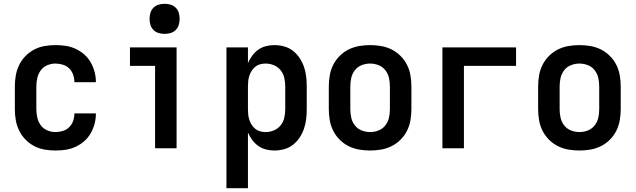

<svg xmlns="http://www.w3.org/2000/svg" viewBox="-20 -779 3340 1009"><path d="M271 12Q243 12 214 7Q185 2 159.5 -11.5Q134 -25 113.5 -46Q93 -67 80.5 -93Q68 -119 63 -147.5Q58 -176 58 -205V-325Q58 -354 63 -382.5Q68 -411 80.5 -437Q93 -463 113.5 -484Q134 -505 159.5 -518.5Q185 -532 214 -537Q243 -542 271 -542Q299 -542 325.5 -538Q352 -534 377 -522.5Q402 -511 422.5 -493Q443 -475 456.5 -451.5Q470 -428 477 -401.5Q484 -375 484 -348V-347H371Q371 -367 364.5 -386Q358 -405 344 -419Q330 -433 310.5 -439Q291 -445 271 -445Q249 -445 228 -436Q207 -427 194 -409Q181 -391 176 -369Q171 -347 171 -325V-205Q171 -183 176 -161Q181 -139 194 -121Q207 -103 228 -94Q249 -85 271 -85Q291 -85 310.5 -91Q330 -97 344 -111Q358 -125 364.5 -144Q371 -163 371 -183H484V-182Q484 -155 477 -128.5Q470 -102 456.5 -78.5Q443 -55 422.5 -37Q402 -19 377 -7.5Q352 4 325.5 8Q299 12 271 12Z M795 0V-433H663V-530H908V0ZM845 -601Q829 -601 813.5 -605.5Q798 -610 786.5 -621.5Q775 -633 770.5 -648.5Q766 -664 766 -680Q766 -696 770.5 -711.5Q775 -727 786.5 -738.5Q798 -750 813.5 -754.5Q829 -759 845 -759Q861 -759 876.5 -754.5Q892 -750 903.5 -738.5Q915 -727 919.5 -711.5Q924 -696 924 -680Q924 -664 919.5 -648.5Q915 -633 903.5 -621.5Q892 -610 876.5 -605.5Q861 -601 845 -601Z M1170 210V-530H1283V-448Q1292 -468 1305.5 -486.5Q1319 -505 1337.5 -518Q1356 -531 1378 -536.5Q1400 -542 1422 -542Q1448 -542 1473.5 -535Q1499 -528 1519.5 -512Q1540 -496 1554.5 -474Q1569 -452 1577.5 -427.5Q1586 -403 1589 -377Q1592 -351 1592 -325V-205Q1592 -179 1589 -153Q1586 -127 1577.5 -102.5Q1569 -78 1554.5 -56Q1540 -34 1519.5 -18Q1499 -2 1473.5 5Q1448 12 1422 12Q1400 12 1378 6.5Q1356 1 1337.5 -12Q1319 -25 1305.5 -43.5Q1292 -62 1283 -82V210ZM1376 -85Q1399 -85 1420 -94Q1441 -103 1455 -120.5Q1469 -138 1474 -160.5Q1479 -183 1479 -205V-325Q1479 -347 1474 -369.5Q1469 -392 1455 -409.5Q1441 -427 1420 -436Q1399 -445 1376 -445Q1362 -445 1348 -441.5Q1334 -438 1322.5 -429Q1311 -420 1303 -407.5Q1295 -395 1290.5 -381.5Q1286 -368 1284.5 -353.5Q1283 -339 1283 -325V-205Q1283 -191 1284.5 -176.5Q1286 -162 1290.5 -148.5Q1295 -135 1303 -122.5Q1311 -110 1322.5 -101Q1334 -92 1348 -88.5Q1362 -85 1376 -85Z M1925 12Q1896 12 1867 7Q1838 2 1812 -11Q1786 -24 1765 -45Q1744 -66 1731 -92Q1718 -118 1713 -147Q1708 -176 1708 -205V-325Q1708 -354 1713 -383Q1718 -412 1731 -438Q1744 -464 1765 -485Q1786 -506 1812 -519Q1838 -532 1867 -537Q1896 -542 1925 -542Q1954 -542 1983 -537Q2012 -532 2038 -519Q2064 -506 2085 -485Q2106 -464 2119 -438Q2132 -412 2137 -383Q2142 -354 2142 -325V-205Q2142 -176 2137 -147Q2132 -118 2119 -92Q2106 -66 2085 -45Q2064 -24 2038 -11Q2012 2 1983 7Q1954 12 1925 12ZM1925 -85Q1948 -85 1969.5 -93.5Q1991 -102 2005 -120Q2019 -138 2024 -160Q2029 -182 2029 -205V-325Q2029 -348 2024 -370Q2019 -392 2005 -410Q1991 -428 1969.5 -436.5Q1948 -445 1925 -445Q1902 -445 1880.5 -436.5Q1859 -428 1845 -410Q1831 -392 1826 -370Q1821 -348 1821 -325V-205Q1821 -182 1826 -160Q1831 -138 1845 -120Q1859 -102 1880.5 -93.5Q1902 -85 1925 -85Z M2305 0V-530H2692V-433H2418V0Z M3025 12Q2996 12 2967 7Q2938 2 2912 -11Q2886 -24 2865 -45Q2844 -66 2831 -92Q2818 -118 2813 -147Q2808 -176 2808 -205V-325Q2808 -354 2813 -383Q2818 -412 2831 -438Q2844 -464 2865 -485Q2886 -506 2912 -519Q2938 -532 2967 -537Q2996 -542 3025 -542Q3054 -542 3083 -537Q3112 -532 3138 -519Q3164 -506 3185 -485Q3206 -464 3219 -438Q3232 -412 3237 -383Q3242 -354 3242 -325V-205Q3242 -176 3237 -147Q3232 -118 3219 -92Q3206 -66 3185 -45Q3164 -24 3138 -11Q3112 2 3083 7Q3054 12 3025 12ZM3025 -85Q3048 -85 3069.5 -93.5Q3091 -102 3105 -120Q3119 -138 3124 -160Q3129 -182 3129 -205V-325Q3129 -348 3124 -370Q3119 -392 3105 -410Q3091 -428 3069.5 -436.5Q3048 -445 3025 -445Q3002 -445 2980.5 -436.5Q2959 -428 2945 -410Q2931 -392 2926 -370Q2921 -348 2921 -325V-205Q2921 -182 2926 -160Q2931 -138 2945 -120Q2959 -102 2980.5 -93.5Q3002 -85 3025 -85Z"/></svg>

Font: Lode
Style: Bold
Weight: 700
Monospace: yes
Designer: Belleve Invis
Foundry: Belleve Invis
Version: Version 29.2.0; ttfautohint (v1.8.3)